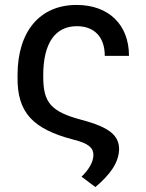

<svg xmlns="http://www.w3.org/2000/svg" viewBox="-20 -574 591 777"><path d="M290 -554C142 -554 51 -448 51 -270V-263C49 -118 113 -52 277 -9C339 6 358 25 358 53C358 81 340 112 310 141L366 183C423 135 461 86 462 29C461 -24 427 -58 310 -89C186 -122 155 -159 155 -263V-270C155 -400 204 -468 291 -468C361 -468 404 -425 404 -348H502C502 -474 420 -554 290 -554Z"/></svg>

Font: Wafeq Medium
Style: Regular
Weight: 500
Designer: Rasmus Andersson & Azza Alameddine
Foundry: Google & TypeTogether
Version: Version 3.000;January 28, 2025;FontCreator 15.0.0.3014 64-bi